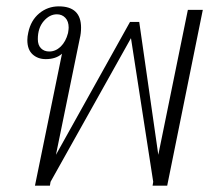

<svg xmlns="http://www.w3.org/2000/svg" viewBox="-20 -584 658 604"><path d="M175 -415Q156 -398 124 -398Q99 -398 82.5 -413Q66 -428 66 -458Q66 -469 69 -482Q77 -520 103.5 -542Q130 -564 165 -564Q235 -564 235 -497Q235 -479 231 -463L156 -97L389 -515H418L478 -97L571 -553H618L506 0H460L462 -12L392 -464L139 -12L137 0H90ZM194 -480Q196 -492 196 -497Q196 -517 185.5 -528Q175 -539 159 -539Q136 -539 117.5 -517.5Q99 -496 99 -461Q99 -442 109 -432Q119 -422 135 -422Q155 -422 171 -437.5Q187 -453 194 -480Z"/></svg>

Font: Trirong ExtraLight
Style: Italic
Weight: 275
Italic angle: -12°
Designer: Katatrad Team
Foundry: CadsonDemak
Version: Version 1.003